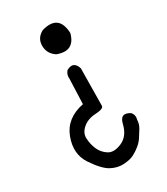

<svg xmlns="http://www.w3.org/2000/svg" viewBox="-211 -912 922 1057"><g transform="rotate(-30 250.0 -383.5)"><path d="M236.3 -810.5Q354.5 -844.7 359.4 -720.7Q333 -620.1 233.4 -658.2Q190.4 -686.5 189.9 -736.3Q189.5 -786.1 236.3 -810.5ZM244.1 -551.8Q294.9 -580.1 312.5 -523.4Q309.6 -305.7 309.6 -287.1Q309.6 -268.6 256.8 -265.6Q209 -263.7 176.8 -236.8Q144.5 -210 146 -173.8Q147.5 -137.7 161.6 -104Q175.8 -70.3 207.5 -49.8Q239.3 -29.3 291 -51.3Q342.8 -73.2 359.4 -141.6Q374 -206.1 429.7 -170.9Q447.3 -150.4 439.5 -125Q438.5 -95.7 424.3 -73.2Q410.2 -50.8 397.9 -31.2Q385.7 -11.7 365.2 5.4Q344.7 22.5 320.8 35.2Q296.9 47.9 255.9 50.8Q214.8 53.7 174.8 32.2Q134.8 10.7 86.4 -62Q38.1 -134.8 73.7 -229.5Q109.4 -324.2 223.6 -346.7L229.5 -504.9Q226.6 -532.2 244.1 -551.8Z"/></g></svg>

Font: JasonHandwriting1
Style: Regular
Weight: 400
Version: Version 1.48.20